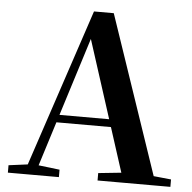

<svg xmlns="http://www.w3.org/2000/svg" viewBox="-53 -798 851 851"><g transform="rotate(5 373.0 -372.5)"><path d="M13 0V-33L113 -46H131L240 -33V0ZM83 0 331 -745H419L672 0H528L317 -656H337L334 -642L132 0ZM193 -241 201 -275H518L525 -241ZM412 0V-33L547 -47H597L736 -33V0Z"/></g></svg>

Font: Noto Serif TC
Style: Bold
Weight: 700
Designer: Ryoko NISHIZUKA 西塚涼子 (kana & ideographs); Frank Grießhammer (Latin, Greek & Cyrillic); Wenlong ZHANG 张文龙 (bopomofo); San
Foundry: Adobe
Version: Version 2.002-H1;hotconv 1.1.0;makeotfexe 2.6.0